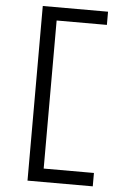

<svg xmlns="http://www.w3.org/2000/svg" viewBox="-63 -869 725 1058"><g transform="rotate(5 300.0 -340.0)"><path d="M130 143V-823H491V-750H213V69H491V143Z"/></g></svg>

Font: Zed Mono Extended
Style: Regular
Weight: 400
Width: 7
Monospace: yes
Designer: Belleve Invis
Foundry: Belleve Invis
Version: Version 1.0.0; ttfautohint (v1.8.4)